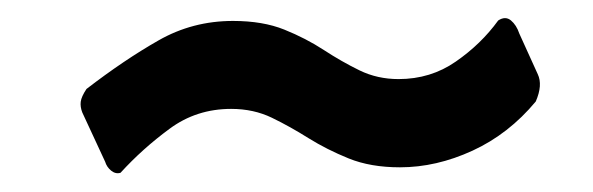

<svg xmlns="http://www.w3.org/2000/svg" viewBox="-20 -476 649 210"><path d="M566 -365Q536.4 -329.4 496.8 -311.2Q457.2 -293 417.5 -293Q385.3 -293 361.4 -302.7Q337.5 -312.4 317.4 -324.9Q297.4 -337.5 277.4 -347.2Q257.4 -356.9 232.8 -356.9Q194.8 -356.9 165.4 -335.1Q135.9 -313.4 111.8 -287Q106.4 -285.4 101.5 -289.4Q96.7 -293.4 95 -299.1L70 -353Q67.6 -359.2 68.3 -364.7Q69 -370.3 74.6 -378.7Q115.8 -410.4 153.2 -431.7Q190.5 -453.1 234.8 -453.1Q267.5 -453.1 291 -443.6Q314.6 -434.1 334.2 -421.3Q353.8 -408.5 373.3 -399Q392.8 -389.5 415.9 -389.5Q451.1 -389.5 478.6 -408.7Q506.2 -427.8 524.9 -453.6Q532.7 -458.7 538.8 -453.7Q544.9 -448.6 548 -439.3L568.2 -394.8Q573.8 -383 566 -365Z"/></svg>

Font: Libre Franklin Thin
Style: Italic
Weight: 100
Italic angle: -8°
Designer: Pablo Impallari, Rodrigo Fuenzalida, Nhung Nguyen
Foundry: Impallari Type
Version: Version 3.000